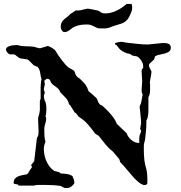

<svg xmlns="http://www.w3.org/2000/svg" viewBox="-20 -925 905 962"><path d="M106.9 -49.8 114.3 -51.8Q118.2 -53.7 121.1 -57.9Q124 -62 126.7 -66.9Q129.4 -71.8 132.6 -76.9Q135.7 -82 139.6 -85.9Q139.6 -91.3 137.9 -93.8Q136.2 -96.2 136.2 -98.6L151.4 -117.2L165 -233.9Q171.4 -242.2 172.4 -251.5Q173.3 -260.7 173.3 -268.6L170.9 -326.2Q170.9 -334 172.1 -338.4Q173.3 -342.8 175.3 -350.6Q177.2 -355 178 -361.6Q178.7 -368.2 179.7 -373.5V-418.9Q179.7 -421.4 181.2 -424.8Q182.6 -428.2 183.6 -429.2V-488.3L185.5 -517.1Q186 -517.6 187 -522.5Q188 -527.3 188 -527.8Q183.6 -543.5 181.6 -558.8Q179.7 -574.2 170.9 -586.9Q169.9 -586.9 169.4 -588.4Q168.9 -588.9 168.5 -589.8L148.9 -598.1L123.5 -623.5Q119.1 -627 112.3 -628.2Q105.5 -629.4 98.4 -630.1Q91.3 -630.9 84.5 -632.1Q77.6 -633.3 73.2 -636.7L57.1 -649.4Q54.7 -651.9 51 -652.3Q47.4 -652.8 42 -652.8L29.8 -652.3Q22.9 -654.8 17.8 -660.6Q12.7 -666.5 9.8 -674.8Q9.8 -683.6 16.8 -688.7Q23.9 -693.8 33.7 -696Q43.5 -698.2 53.5 -698.7Q63.5 -699.2 68.8 -699.2Q79.1 -695.8 88.6 -694.6Q98.1 -693.4 108.2 -693.1Q118.2 -692.9 128.2 -692.6Q138.2 -692.4 148.9 -690.9Q149.4 -690.9 153.3 -689.7Q157.2 -688.5 161.9 -687.3Q166.5 -686 170.9 -684.8Q175.3 -683.6 176.3 -683.6H182.6L218.3 -694.3Q222.2 -694.3 227.3 -692.1Q232.4 -689.9 237.5 -686.8Q242.7 -683.6 247.3 -680.2Q252 -676.8 254.9 -674.8L257.8 -670.9Q262.7 -662.1 270.8 -650.1Q278.8 -638.2 287.8 -626.2Q296.9 -614.3 306.2 -603.5Q315.4 -592.8 323.2 -586.9L346.7 -573.7Q348.6 -572.8 351.6 -568.8Q354.5 -564.9 354.5 -564.5L358.4 -551.8Q361.3 -546.4 363.5 -543.7Q365.7 -541 367.9 -539.1Q370.1 -537.1 373 -535.4Q376 -533.7 380.4 -530.3Q389.6 -521 396.2 -514.6Q402.8 -508.3 407.5 -502Q412.1 -495.6 416 -487.8Q419.9 -480 424.3 -467.3Q424.8 -467.3 431.4 -461.7Q438 -456.1 445.6 -449.5Q453.1 -442.9 459.2 -437.3Q465.3 -431.6 464.8 -431.6L470.2 -418.9Q470.2 -417.5 471.7 -414.8Q473.1 -412.1 474.9 -409.2Q476.6 -406.2 478.5 -403.8Q480.5 -401.4 481.9 -400.4L492.7 -395.5Q502.9 -386.2 514.2 -375.2Q525.4 -364.3 535.4 -352.3Q545.4 -340.3 553.5 -328.1Q561.5 -315.9 565.4 -304.2L614.3 -257.8Q621.6 -236.8 639.2 -222.7Q656.7 -208.5 677.7 -208.5V-228Q677.7 -232.4 678.2 -237.8Q678.7 -243.2 679.7 -247.6Q679.7 -248 680.9 -250.5Q682.1 -252.9 683.3 -256.3Q684.6 -259.8 685.8 -262.9Q687 -266.1 687 -267.6Q687 -272.9 684.6 -275.1Q682.1 -277.3 682.1 -279.8L687 -307.6Q687 -320.8 685.1 -337.4Q683.1 -354 682.1 -366.7Q682.1 -367.7 681.9 -370.6Q681.6 -373.5 681.2 -377Q680.7 -380.4 680.2 -383.3Q679.7 -386.2 679.7 -387.7V-388.7Q679.7 -393.1 680.7 -396Q681.2 -397.5 682.1 -397.9L686.5 -407.2L694.8 -452.1Q691.4 -457.5 690.4 -462.6Q689.5 -467.8 689.5 -472.2L692.4 -518.6L689.5 -566.9Q689.5 -572.3 690.4 -576.4Q691.4 -580.6 697.3 -583V-595.7Q697.3 -601.6 694.3 -608.9Q691.4 -616.2 686.5 -623.3Q681.6 -630.4 675.8 -636Q669.9 -641.6 663.6 -643.1Q662.6 -643.1 659.7 -643.6Q656.7 -644 653.3 -644.8Q649.9 -645.5 646.7 -646Q643.6 -646.5 642.6 -647L631.3 -654.8Q630.4 -655.3 624.8 -656.2Q619.1 -657.2 617.2 -657.2Q607.4 -661.1 600.1 -664.8Q592.8 -668.5 586.9 -672.9Q581.1 -677.2 576.2 -683.1Q571.3 -689 565.4 -696.8Q563 -700.2 560.3 -700.4Q557.6 -700.7 555.2 -706.1Q556.2 -709 561.3 -710.7Q566.4 -712.4 572.5 -713.6Q578.6 -714.8 584 -715.1Q589.4 -715.3 590.8 -715.3Q593.3 -715.3 593.3 -714.8Q595.2 -714.8 600.3 -713.9Q605.5 -712.9 607.9 -711.9Q638.7 -709 665.3 -705.6Q691.9 -702.1 721.7 -702.1L795.9 -709.5Q802.2 -709.5 809.3 -709Q816.4 -708.5 822.3 -706.3Q828.1 -704.1 832 -699.5Q835.9 -694.8 835.9 -686.5Q835.9 -672.9 826.9 -666.5Q817.9 -660.2 805.2 -656.7Q792.5 -653.3 779.3 -650.9Q766.1 -648.4 757.3 -643.1L752 -627L728.5 -605Q727.5 -604 726.8 -600.8Q726.1 -597.7 726.1 -595.7Q726.6 -593.3 728 -589.4Q729.5 -585.4 731.4 -581.5Q733.4 -577.6 735.4 -573.7Q737.3 -569.8 738.8 -566.9V-564.5Q738.8 -561 737.8 -554.2Q736.8 -547.4 735.4 -540Q733.9 -532.7 732.9 -526.9Q731.9 -521 731.9 -519.5Q731 -518.6 731 -513.7Q731 -511.2 731 -508.8Q731 -506.3 731.9 -505.4V-475.6Q731.9 -465.3 730.2 -455.3Q728.5 -445.3 723.6 -438.5V-378.4Q723.6 -372.1 723.4 -364.3Q723.1 -356.4 722.2 -348.9Q721.2 -341.3 719.2 -334Q717.3 -326.7 713.4 -321.8V-308.1Q713.4 -288.6 711.4 -270Q709.5 -251.5 707.5 -231.4Q706.5 -221.2 703.6 -212.4Q700.7 -203.6 700.7 -193.4Q700.7 -183.1 700.7 -170.9Q700.7 -158.7 701.4 -145.8Q702.1 -132.8 703.6 -120.6Q705.1 -108.4 707.5 -98.6Q710.4 -88.9 712.4 -81.3Q714.4 -73.7 715.6 -65.9Q716.8 -58.1 717.5 -49.8Q718.3 -41.5 718.3 -30.3V-5.9Q713.4 2.4 705.1 2.4Q696.3 2.4 685.8 -4.2Q675.3 -10.7 664.3 -21Q653.3 -31.2 642.3 -44.2Q631.3 -57.1 620.6 -69.8Q609.9 -82.5 600.1 -93.8Q590.3 -105 582.5 -112.3Q581.5 -114.3 579.8 -121.1Q578.1 -127.9 575.7 -129.9Q567.9 -138.2 559.1 -149.7Q550.3 -161.1 542 -168.9Q531.7 -176.8 523.4 -185.1Q515.1 -193.4 507.8 -202.4Q500.5 -211.4 493.4 -220.7Q486.3 -230 478.5 -239.7Q475.6 -243.7 471.7 -246.3Q467.8 -249 463.6 -251.2Q459.5 -253.4 456.3 -256.1Q453.1 -258.8 451.7 -262.7Q434.6 -286.1 417.5 -304.9Q400.4 -323.7 377.9 -337.9Q374 -339.8 371.8 -343Q369.6 -346.2 367.4 -349.4Q365.2 -352.5 362.3 -355.7Q359.4 -358.9 354.5 -361.3Q353.5 -362.8 350.3 -367.9Q347.2 -373 343.3 -379.2Q339.4 -385.3 335.9 -390.9Q332.5 -396.5 331.5 -397.9L325.7 -402.8Q323.2 -413.1 319.6 -420.2Q315.9 -427.2 310.8 -433.1Q305.7 -439 299.1 -445.3Q292.5 -451.7 284.2 -460.4L279.8 -467.3Q277.3 -474.6 272.5 -479.5Q267.6 -484.4 261.7 -488.8Q255.9 -493.2 249.8 -497.3Q243.7 -501.5 239.3 -506.8Q235.8 -510.7 234.4 -514.4Q232.9 -518.1 231.4 -521.5Q230 -524.9 227.1 -527.1Q224.1 -529.3 217.3 -530.3Q214.4 -530.3 208.3 -526.1Q202.1 -522 202.1 -518.6L204.6 -504.4Q204.6 -499 202.1 -491.2Q199.7 -483.4 199.7 -475.6L204.6 -460.4L199.7 -446.8Q199.7 -439.9 201.7 -429.7Q203.6 -419.4 208 -414.1Q210.4 -406.2 211.4 -397.9Q212.4 -389.6 212.4 -379.9Q212.4 -369.1 211.4 -359.6Q210.4 -350.1 208 -341.3Q211.4 -336.9 211.4 -333.5Q211.4 -325.2 210 -318.4Q208.5 -311.5 206.8 -305.4Q205.1 -299.3 203.6 -293.5Q202.1 -287.6 202.1 -281.2V-265.1Q202.1 -258.8 202.4 -251.5Q202.6 -244.1 203.4 -237.1Q204.1 -230 205.3 -224.1Q206.5 -218.3 208 -215.3Q205.6 -209 204.1 -204.6Q202.6 -200.2 201.7 -196.3Q200.7 -192.4 200.2 -188.5Q199.7 -184.6 199.7 -179.2Q199.7 -164.6 202.6 -149.2Q205.6 -133.8 211.7 -119.4Q217.8 -105 227.1 -92.3Q236.3 -79.6 249.5 -70.3Q253.4 -67.9 258.1 -66.9Q262.7 -65.9 267.3 -64.9Q272 -64 276.4 -62Q280.8 -60.1 284.2 -55.7Q292 -55.7 300.8 -54.9Q309.6 -54.2 317.6 -52.7Q325.7 -51.3 332.5 -48.6Q339.4 -45.9 343.3 -42Q347.2 -33.2 349.9 -25.9Q352.5 -18.6 352.5 -5.9Q344.2 4.9 335.7 11Q327.1 17.1 313 17.1H303.7L284.2 6.8Q269.5 4.4 248.3 2.9Q227.1 1.5 207.5 1.5H174.3Q168.9 1.5 163.6 2Q158.2 2.4 151.4 4.9H73.2Q71.8 0 67.6 -1Q63.5 -2 59.1 -2.4Q54.7 -2.9 51.5 -3.9Q48.3 -4.9 48.3 -9.3Q48.3 -20.5 53.5 -27.6Q58.6 -34.7 66.7 -39.1Q74.7 -43.5 84.5 -45.7Q94.2 -47.9 103.5 -49.8ZM284.2 -790.5Q284.2 -801.3 287.4 -808.8Q290.5 -816.4 295.9 -822.5Q301.3 -828.6 308.3 -833.7Q315.4 -838.9 322.8 -845.2Q323.7 -845.2 327.1 -849.1Q330.6 -853 331.1 -854Q333.5 -855.5 338.1 -858.4Q342.8 -861.3 347.2 -864.3Q351.6 -867.2 355 -869.6Q358.4 -872.1 358.9 -872.6H374.5Q375.5 -872.6 379.2 -873Q382.8 -873.5 387.2 -874.5Q391.6 -875.5 395.5 -876.5Q399.4 -877.4 401.4 -878.4Q402.3 -878.4 405.3 -878.9Q408.2 -879.4 411.4 -880.1Q414.6 -880.9 417 -881.3Q419.4 -881.8 419.9 -881.8Q421.4 -881.8 427.7 -880.6Q434.1 -879.4 441.7 -877.9Q449.2 -876.5 456.5 -875Q463.9 -873.5 468.3 -872.6Q475.6 -870.6 479 -867.9Q482.4 -865.2 485.8 -863Q489.3 -860.8 494.1 -859.4Q499 -857.9 508.8 -857.9Q522.9 -857.9 537.4 -861.8Q551.8 -865.7 565.4 -872.3Q579.1 -878.9 591.6 -887.5Q604 -896 614.3 -905.3H637.2Q640.1 -905.3 641.1 -899.7Q642.1 -894 642.1 -890.1V-887.7Q642.1 -879.4 641.6 -876.5Q641.1 -873.5 638.7 -866.7Q637.7 -864.7 637.2 -863.3Q630.9 -846.2 624.3 -835.4Q617.7 -824.7 608.9 -817.9Q600.1 -811 587.9 -806.6Q575.7 -802.2 557.6 -797.4Q548.8 -794.9 543 -792.5Q537.1 -790 531.5 -787.8Q525.9 -785.6 519.3 -784.2Q512.7 -782.7 502.9 -782.7H477.5Q469.2 -783.7 462.6 -786.9Q456.1 -790 449.5 -793.5Q442.9 -796.9 435.3 -799.6Q427.7 -802.2 417.5 -802.2Q400.9 -802.2 386.2 -800.5Q371.6 -798.8 356 -792Q349.1 -789.6 343 -785.2Q336.9 -780.8 330.8 -775.9Q324.7 -771 317.9 -767.6Q311 -764.2 302.7 -764.2Q298.3 -764.2 294.9 -767.1Q291.5 -770 289.1 -773.9Q286.6 -777.8 285.4 -782.5Q284.2 -787.1 284.2 -790.5Z"/></svg>

Font: IM FELL English
Style: Regular
Weight: 400
Designer: Igino Marini
Foundry: Igino Marini
Version: 3.00